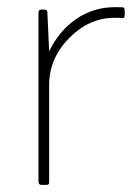

<svg xmlns="http://www.w3.org/2000/svg" viewBox="-20 -519 390 539"><path d="M112 0H96Q89 0 88 -8V-484Q88 -492 96 -492H105Q113 -492 113 -484L118 -375Q146 -433 194.5 -466Q243 -499 304 -499Q319 -499 324.5 -498.5Q330 -498 330 -490V-476Q330 -468 324 -468Q323 -468 320.5 -468.5Q318 -469 301 -469Q230 -469 174 -412Q118 -355 118 -280V-8Q118 0 112 0Z"/></svg>

Font: YamahaIndonesia935. App Thin
Style: Regular
Weight: 100
Designer: Dalton Maag Ltd
Foundry: Dalton Maag Ltd
Version: Version 1.002